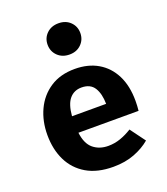

<svg xmlns="http://www.w3.org/2000/svg" viewBox="-152 -935 919 1058"><g transform="rotate(-20 307.5 -406.5)"><path d="M212.3 -225.1Q220.5 -158.5 255.9 -129.5Q291.3 -100.5 343.1 -100.5Q380.5 -100.5 415.4 -112.8Q450.3 -125.1 482.6 -145.6L547.7 -57.4Q509.2 -24.6 454.6 -3.6Q400 17.4 330.3 17.4Q236.9 17.4 173.8 -19.7Q110.8 -56.9 79 -122.1Q47.2 -187.2 47.2 -271.8Q47.2 -352.3 77.9 -418.2Q108.7 -484.1 167.9 -523.3Q227.2 -562.6 312.8 -562.6Q390.8 -562.6 447.9 -529.2Q505.1 -495.9 536.7 -433.3Q568.2 -370.8 568.2 -283.1Q568.2 -269.2 567.4 -253.3Q566.7 -237.4 565.1 -225.1ZM312.8 -453.8Q269.2 -453.8 242.6 -422.6Q215.9 -391.3 210.3 -322.6H410.3Q409.7 -382.1 387.2 -417.9Q364.6 -453.8 312.8 -453.8ZM314.9 -829.7Q356.9 -829.7 383.6 -803.6Q410.3 -777.4 410.3 -738.5Q410.3 -699.5 383.6 -673.1Q356.9 -646.7 314.9 -646.7Q272.3 -646.7 245.4 -673.1Q218.5 -699.5 218.5 -738.5Q218.5 -777.4 245.4 -803.6Q272.3 -829.7 314.9 -829.7Z"/></g></svg>

Font: Fira Code
Style: Bold
Weight: 700
Monospace: yes
Designer: Carrois Corporate, Edenspiekermann AG, Nikita Prokopov
Foundry: Carrois Corporate, Edenspiekermann AG, Nikita Prokopov
Version: Version 6.000; ttfautohint (v1.8.2) -l 8 -r 50 -G 200 -x 14 